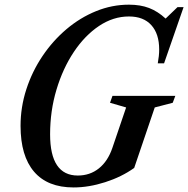

<svg xmlns="http://www.w3.org/2000/svg" viewBox="-20 -792 806 822"><path d="M295 10.5Q183.5 10.5 125.8 -57Q68 -124.5 68 -253Q68 -333.5 92.8 -409.8Q117.5 -486 161.8 -551.8Q206 -617.5 264.5 -667Q323 -716.5 391.2 -744.2Q459.5 -772 532 -772Q581 -772 618.2 -757.8Q655.5 -743.5 689 -712.5L740 -761.5H766L682.5 -521H655.5Q661.5 -553.5 661.5 -580Q661.5 -647 628 -684.2Q594.5 -721.5 532 -721.5Q465 -721.5 404.2 -681Q343.5 -640.5 296.2 -569.8Q249 -499 221.8 -408.2Q194.5 -317.5 194.5 -217Q194.5 -40.5 313 -40.5Q365 -40.5 403.2 -71Q441.5 -101.5 461 -158.5L520 -332L451 -352L461.5 -381.5H730.5L719.5 -352L642.5 -332L554.5 -73Q500.5 -34.5 430.2 -12Q360 10.5 295 10.5Z"/></svg>

Font: Libre Caslon Condensed SemiBold Italic
Style: Regular
Weight: 600
Italic angle: -22.583°
Designer: Pablo Impallari, Rodrigo Fuenzalida, Katja Schimmel, Ertekin Erdin
Foundry: Pablo Impallari, Rodrigo Fuenzalida
Version: Version 2.000; ttfautohint (v1.8.4.7-5d5b);gftools[0.9.33]